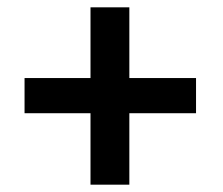

<svg xmlns="http://www.w3.org/2000/svg" viewBox="-20 -566 608 524"><path d="M227 -62V-257H47V-353H227V-546H333V-353H515V-257H333V-62Z"/></svg>

Font: Expletus Sans
Style: Bold
Weight: 700
Version: Version 7.500